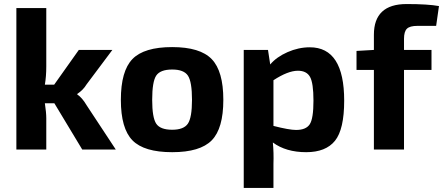

<svg xmlns="http://www.w3.org/2000/svg" viewBox="-20 -740 2192 950"><path d="M249 -229H202Q209 -183 209 -155V0H61V-700H209V-411Q209 -362 202 -321H248L370 -493H536L408 -322Q392 -295 362 -275V-273Q387 -256 408 -220L553 0H387Z M832 -507Q970 -507 1027.5 -447.5Q1085 -388 1085 -246Q1085 -104 1027.5 -45.5Q970 13 832 13Q693 13 635.5 -45.5Q578 -104 578 -246Q578 -389 635.5 -448Q693 -507 832 -507ZM832 -396Q773 -396 753 -366Q733 -336 733 -246Q733 -158 753 -128Q773 -98 832 -98Q889 -98 909.5 -128Q930 -158 930 -246Q930 -335 910 -365.5Q890 -396 832 -396Z M1306 -493 1317 -421Q1348 -458 1402.5 -482Q1457 -506 1513 -506Q1683 -506 1683 -242Q1683 -100 1637.5 -43.5Q1592 13 1495 13Q1395 13 1330 -35Q1335 16 1333 71V190H1186V-493ZM1333 -343V-117Q1411 -97 1445 -97Q1494 -97 1512.5 -125Q1531 -153 1531 -242Q1531 -329 1514 -359.5Q1497 -390 1454 -390Q1405 -390 1333 -343Z M2138 -612H2045Q2008 -612 1993.5 -598Q1979 -584 1979 -548V-493H2115V-394H1979V0H1830V-394H1744V-488L1830 -493V-568Q1830 -720 1992 -720Q2097 -720 2152 -710Z"/></svg>

Font: Exo 2.0
Style: Bold
Weight: 700
Designer: Natanael Gama
Version: Version 1.001;PS 001.001;hotconv 1.0.70;makeotf.lib2.5.58329